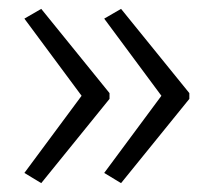

<svg xmlns="http://www.w3.org/2000/svg" viewBox="-20 -488 481 433"><path d="M407 -265 253 -75 215 -98 344 -272 215 -446 253 -468 407 -278ZM227 -265 73 -75 35 -98 164 -272 35 -446 73 -468 227 -278Z"/></svg>

Font: Noto Sans Tamil SemiCondensed Light
Style: Regular
Weight: 300
Width: 4
Designer: Jelle Bosma - Monotype Design Team
Foundry: Monotype Imaging Inc.
Version: Version 2.004; ttfautohint (v1.8.4.7-5d5b)